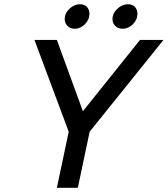

<svg xmlns="http://www.w3.org/2000/svg" viewBox="-20 -888 793 908"><path d="M286 -798Q286 -825 308.5 -846.5Q331 -868 358 -868Q378 -868 390.5 -855.5Q403 -843 403 -823Q403 -795 381.5 -773.5Q360 -752 333 -752Q313 -752 299.5 -765Q286 -778 286 -798ZM512 -798Q512 -825 535 -846.5Q558 -868 585 -868Q605 -868 617.5 -855.5Q630 -843 630 -823Q630 -795 608.5 -773.5Q587 -752 560 -752Q539 -752 525.5 -765Q512 -778 512 -798ZM305 -265 143 -699H249L372 -362L642 -699H753L404 -265L348 0H249Z"/></svg>

Font: Prompt
Style: Italic
Weight: 400
Italic angle: -12°
Designer: Katatrad Team
Foundry: CadsonDemak
Version: Version 1.001